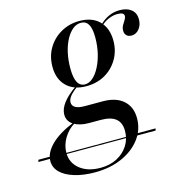

<svg xmlns="http://www.w3.org/2000/svg" viewBox="-173 -511 742 790"><g transform="rotate(-15 198.0 -116.5)"><path d="M5.6 89.5 7.3 84.7H332.3L330.6 89.5ZM-78.2 91.1 -75.8 82.3H8.1L5.6 91.1ZM329 91.1 332.3 82.3H423.4L421 91.1ZM136.3 192.7Q87.1 192.7 49.2 181Q11.3 169.4 -9.3 148.8Q-29.8 128.2 -29.8 100.8Q-29.8 65.3 4.4 31.5Q38.7 -2.4 103.2 -28.2L108.1 -25Q78.2 -7.3 60.5 22.6Q42.7 52.4 42.7 84.7Q42.7 127.4 75.8 154Q108.9 180.6 163.7 180.6Q203.2 180.6 233.5 164.9Q263.7 149.2 281.5 121.8Q299.2 94.4 299.2 59.7Q299.2 24.2 278.2 7.3Q257.3 -9.7 214.5 -9.7H164.5Q124.2 -9.7 99.6 -25.4Q75 -41.1 75 -69.4Q75 -93.5 94.4 -119Q113.7 -144.4 152.4 -171L157.3 -167.7Q132.3 -149.2 122.6 -136.3Q112.9 -123.4 112.9 -111.3Q112.9 -96.8 126.2 -89.1Q139.5 -81.5 165.3 -81.5H242.7Q298.4 -81.5 329.4 -54Q360.5 -26.6 360.5 21.8Q360.5 71 331 109.7Q301.6 148.4 251.2 170.6Q200.8 192.7 136.3 192.7ZM193.5 -158.9Q140.3 -158.9 109.7 -189.1Q79 -219.4 79 -271.8Q79 -316.1 99.6 -350.8Q120.2 -385.5 155.6 -405.6Q191.1 -425.8 234.7 -425.8Q288.7 -425.8 319 -395.2Q349.2 -364.5 349.2 -311.3Q349.2 -267.7 328.6 -233.1Q308.1 -198.4 273.4 -178.6Q238.7 -158.9 193.5 -158.9ZM190.3 -167.7Q208.1 -167.7 224.2 -181.9Q240.3 -196 253.2 -221Q266.1 -246 273.4 -277.4Q280.6 -308.9 280.6 -343.5Q280.6 -381.5 270.2 -399.2Q259.7 -416.9 238.7 -416.9Q219.4 -416.9 203.2 -403.6Q187.1 -390.3 174.6 -366.9Q162.1 -343.5 155.2 -312.9Q148.4 -282.3 148.4 -246.8Q148.4 -206.5 158.9 -187.1Q169.4 -167.7 190.3 -167.7ZM427.4 -312.1Q413.7 -312.1 406 -319.8Q398.4 -327.4 398.4 -340.3Q398.4 -352.4 404 -362.5Q409.7 -372.6 415.3 -381Q421 -389.5 421 -397.6Q421 -405.6 413.7 -409.3Q406.5 -412.9 392.7 -412.9Q375 -412.9 356.5 -405.2Q337.9 -397.6 321 -382.3L318.5 -387.1Q337.9 -406.5 359.7 -416.1Q381.5 -425.8 405.6 -425.8Q437.1 -425.8 455.2 -410.9Q473.4 -396 473.4 -369.4Q473.4 -345.2 460.1 -328.6Q446.8 -312.1 427.4 -312.1Z"/></g></svg>

Font: Playfair 144pt
Style: Italic
Weight: 400
Italic angle: -15.6°
Designer: Claus Eggers Sørensen
Foundry: Claus Eggers Sørensen
Version: Version 2.001;gftools[0.9.30]